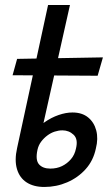

<svg xmlns="http://www.w3.org/2000/svg" viewBox="-20 -731 441 763"><path d="M156 12Q114 12 86 -6Q58 -24 47.5 -59Q37 -94 48 -143L171 -711H258L129 -136Q120 -95 135 -78Q150 -61 180 -61Q206 -61 226.5 -71Q247 -81 262 -98.5Q277 -116 282 -141Q291 -178 272.5 -195.5Q254 -213 228 -213Q213 -213 197.5 -208Q182 -203 168 -192.5Q154 -182 143.5 -168Q133 -154 129 -136H76Q88 -171 109.5 -199Q131 -227 157.5 -245.5Q184 -264 213 -274Q242 -284 268 -284Q306 -284 330 -264.5Q354 -245 362.5 -212.5Q371 -180 361 -141Q351 -93 320.5 -59Q290 -25 247 -6.5Q204 12 156 12ZM368 -430 30 -432 48 -497 389 -503Z"/></svg>

Font: Ysabeau Office SemiBold
Style: Italic
Weight: 600
Italic angle: -12°
Designer: Christian Thalmann (Catharsis Fonts)
Version: Version 2.001;gftools[0.9.30]; featfreeze: tnum,lnum,ss02